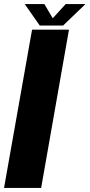

<svg xmlns="http://www.w3.org/2000/svg" viewBox="-36 -932 444 952"><path d="M-16 0 123 -785H306L168 0ZM161 -805.5 86.5 -912H184L225.5 -841.5L290 -912H388L277 -805.5Z"/></svg>

Font: Anybody ExtraBold
Style: Italic
Weight: 800
Italic angle: -10°
Designer: Tyler Finck
Foundry: Etcetera Type Company
Version: Version 1.010; ttfautohint (v1.8.3) -l 8 -r 50 -G 200 -x 14 